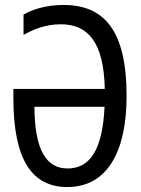

<svg xmlns="http://www.w3.org/2000/svg" viewBox="-20 -745 570 775"><path d="M252 10C414 10 491 -135 491 -357C491 -622 401 -725 236 -725C163 -725 107 -705 75 -686V-604C111 -624 160 -647 226 -647C334 -647 399 -576 403 -386H34V-349C34 -97 111 10 252 10ZM253 -65C168 -65 120 -137 119 -314H402C394 -137 341 -65 253 -65Z"/></svg>

Font: Noto Sans Mono Condensed
Style: Regular
Weight: 400
Width: 3
Designer: Monotype Design Team
Foundry: Monotype Imaging Inc.
Version: Version 2.014